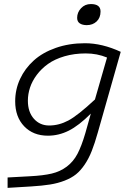

<svg xmlns="http://www.w3.org/2000/svg" viewBox="-20 -679 654 938"><path d="M403.8 -556.2Q382.8 -556.2 369.9 -564.7Q356.9 -573.2 356.9 -591.8Q356.9 -618.7 376 -638.9Q395 -659.2 423.8 -659.2Q471.2 -659.2 471.2 -623Q471.2 -592.3 452.1 -574.2Q433.1 -556.2 403.8 -556.2ZM397 -28.8 423.8 -124Q365.2 -65.4 316.2 -40.8Q267.1 -16.1 213.9 -16.1Q142.1 -16.1 98.1 -62Q54.2 -107.9 54.2 -184.1Q54.2 -241.7 77.9 -293Q101.6 -344.2 144.8 -383.3Q188 -422.4 252.7 -445.1Q317.4 -467.8 395 -467.8Q479 -467.8 569.8 -425.8L458 -32.2Q442.9 21.5 428.2 58.6Q413.6 95.7 393.6 125.2Q373.5 154.8 351.3 172.6Q329.1 190.4 295.9 203.4Q262.7 216.3 224.6 222.4Q186.5 228.5 131.8 231.9L17.1 238.8V188L126 182.1Q191.9 178.7 232.9 168.9Q273.9 159.2 306.2 135Q338.4 110.8 358.4 72.8Q378.4 34.7 397 -28.8ZM116.2 -187Q116.2 -131.8 145.5 -98.9Q174.8 -65.9 220.2 -65.9Q268.1 -65.9 314 -90.3Q359.9 -114.7 443.8 -192.9L502.9 -397.9Q454.6 -418 398.9 -418Q342.8 -418 295.2 -404.1Q247.6 -390.1 215.1 -366.9Q182.6 -343.8 159.9 -313.5Q137.2 -283.2 126.7 -251.2Q116.2 -219.2 116.2 -187Z"/></svg>

Font: IntelOne Mono Light
Style: Italic
Weight: 300
Italic angle: -16°
Designer: Fred Shallcrass
Foundry: Frere-Jones Type LLC
Version: Version 1.200;hotconv 1.1.0;makeotfexe 2.6.0;FJTRelease1.2